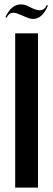

<svg xmlns="http://www.w3.org/2000/svg" viewBox="-20 -850 241 870"><path d="M48.8 -699V0H152.2V-699ZM9.5 -770 4.5 -772Q18.2 -801.5 35.6 -815.8Q53 -830 74 -830Q81.5 -830 88.4 -828.6Q95.2 -827.2 102.5 -824L132.2 -810Q141.5 -806.5 148 -805Q154.5 -803.5 160 -803.5Q171.2 -803.5 178.9 -809.4Q186.5 -815.2 192.2 -827.2L197.2 -824.2Q184 -793.8 167.2 -779Q150.5 -764.2 129.8 -764.2Q122 -764.2 113.8 -766.6Q105.5 -769 96.8 -772.5L78.2 -780.8Q64 -787 55.8 -789.6Q47.5 -792.2 40.8 -792.2Q30.2 -792.2 23.1 -787Q16 -781.8 9.5 -770Z"/></svg>

Font: Moniqa Black
Style: Regular
Weight: 900
Designer: Rajesh Rajput
Foundry: Rajesh Rajput
Version: Version 1.000